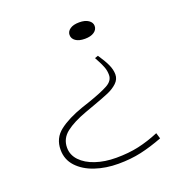

<svg xmlns="http://www.w3.org/2000/svg" viewBox="-129 -809 882 934"><g transform="rotate(-20 312.5 -342.0)"><path d="M447 -656Q447 -637 429.5 -625Q412 -613 382 -613Q351 -613 334 -625Q317 -637 317 -656Q317 -674 334 -686Q351 -698 382 -698Q412 -698 429.5 -686Q447 -674 447 -656ZM327 14Q262 14 207 -4.5Q152 -23 118.5 -59Q85 -95 85 -146Q85 -206 131 -241.5Q177 -277 255 -304L291 -316Q364 -341 397.5 -359.5Q431 -378 431 -408Q431 -430 424 -448.5Q417 -467 407.5 -484.5Q398 -502 395 -508L412 -514Q436 -479 448.5 -452Q461 -425 461 -400Q461 -375 441.5 -356.5Q422 -338 393 -325.5Q364 -313 311 -294L264 -277Q195 -252 156.5 -222Q118 -192 118 -145Q118 -107 145.5 -78Q173 -49 220.5 -33Q268 -17 327 -17Q391 -17 443 -28.5Q495 -40 550 -63L559 -33Q499 -10 445 2Q391 14 327 14Z"/></g></svg>

Font: BioRhyme Expanded ExtraLight
Style: Regular
Weight: 275
Width: 7
Designer: Aoife Mooney
Foundry: Aoife Mooney Type
Version: Version 1.001